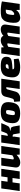

<svg xmlns="http://www.w3.org/2000/svg" viewBox="2298 -2852 568 5205"><g transform="rotate(-90 2582.5 -250.0)"><path d="M608 -500 538 0H332L359 -195H240L213 0H6L76 -500H283L259 -330H378L402 -500Z M1226 -500 1157 0H993L989 -85Q887 14 785 14Q707 14 671.5 -23.5Q636 -61 646 -130L697 -500H908L863 -189Q859 -162 886 -162Q925 -162 975 -199L1018 -500Z M1640 -260 1639 -254Q1704 -243 1716 -237Q1741 -224 1755 -169Q1762 -140 1785 0H1572Q1553 -140 1545 -165.5Q1537 -191 1509 -191H1479Q1484 -167 1481 -148L1459 0H1250L1320 -500H1529L1513 -387Q1507 -349 1499 -325H1509Q1550 -325 1566 -348.5Q1582 -372 1628 -500H1847Q1839 -481 1825 -448Q1803 -395 1794 -374.5Q1785 -354 1770 -327.5Q1755 -301 1749 -295Q1743 -289 1724 -279Q1705 -269 1692 -267.5Q1679 -266 1647 -261Q1642 -260 1640 -260Z M2156 -514Q2309 -514 2370.5 -451Q2432 -388 2411 -241Q2391 -100 2323.5 -44Q2256 12 2107 12Q1955 12 1892 -50.5Q1829 -113 1850 -257Q1870 -400 1937.5 -457Q2005 -514 2156 -514ZM2152 -372Q2112 -372 2096.5 -347.5Q2081 -323 2069 -241Q2059 -172 2067.5 -151Q2076 -130 2115 -130Q2153 -130 2167.5 -153.5Q2182 -177 2194 -257Q2205 -328 2197 -350Q2189 -372 2152 -372Z M3051 -500 2981 0H2772L2822 -364H2805Q2784 -364 2774.5 -355Q2765 -346 2758 -321Q2732 -231 2704 -124Q2688 -62 2644 -27.5Q2600 7 2546.5 10Q2493 13 2435 4L2425 -153Q2442 -154 2451 -155Q2460 -156 2474 -159.5Q2488 -163 2497 -172Q2506 -181 2511 -196Q2537 -272 2561 -378Q2575 -441 2613.5 -470.5Q2652 -500 2722 -500Z M3581 -160 3595 -32Q3500 12 3358 12Q3274 12 3218 -5Q3162 -22 3132 -57Q3102 -92 3092.5 -139.5Q3083 -187 3090 -254Q3098 -333 3121 -385Q3144 -437 3184.5 -464.5Q3225 -492 3274.5 -503Q3324 -514 3395 -514Q3545 -514 3601 -468Q3657 -422 3643 -328Q3634 -263 3585.5 -237.5Q3537 -212 3430 -204L3305 -195Q3306 -167 3321.5 -158Q3337 -149 3376 -149Q3485 -149 3581 -160ZM3318 -297 3375 -303Q3411 -306 3425.5 -314.5Q3440 -323 3443 -349Q3445 -366 3435.5 -373Q3426 -380 3397 -379Q3360 -378 3344 -362Q3328 -346 3318 -297Z M3898 -500 3904 -429Q3992 -514 4086 -514Q4190 -514 4213 -442Q4294 -514 4383 -514Q4457 -514 4492 -476Q4527 -438 4517 -370L4465 0H4257L4300 -311Q4304 -337 4281 -337Q4252 -337 4209 -307L4166 0H3965L4008 -311Q4013 -337 3989 -337Q3959 -337 3916 -309L3874 0H3665L3735 -500Z M4916 0 4914 -97Q4847 3 4719 12Q4649 17 4611.5 -16.5Q4574 -50 4568 -113Q4562 -176 4574 -264Q4583 -322 4598 -364.5Q4613 -407 4636.5 -434Q4660 -461 4684 -477.5Q4708 -494 4746.5 -502Q4785 -510 4818 -512Q4851 -514 4903 -514Q4955 -514 5036 -503.5Q5117 -493 5146 -482L5078 0ZM4923 -377H4877Q4840 -377 4819 -356.5Q4798 -336 4788 -270Q4774 -175 4782 -159Q4787 -147 4809 -149Q4851 -152 4902 -226Z"/></g></svg>

Font: Exo 2.0 Black
Style: Italic
Weight: 900
Italic angle: -8°
Designer: Natanael Gama
Version: Version 1.001;PS 001.001;hotconv 1.0.70;makeotf.lib2.5.58329